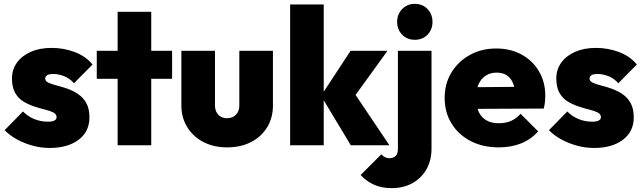

<svg xmlns="http://www.w3.org/2000/svg" viewBox="-20 -752 3329 994"><path d="M237 14Q192 14 148.5 2Q105 -10 67.5 -30.5Q30 -51 4 -78L99 -175Q123 -150 156.5 -136Q190 -122 228 -122Q250 -122 261.5 -128Q273 -134 273 -145Q273 -161 256.5 -169.5Q240 -178 213.5 -184.5Q187 -191 158 -200.5Q129 -210 102 -226Q75 -242 58.5 -271Q42 -300 42 -345Q42 -392 67.5 -427.5Q93 -463 139 -483.5Q185 -504 247 -504Q310 -504 367 -482.5Q424 -461 459 -418L363 -321Q339 -348 310 -358.5Q281 -369 257 -369Q234 -369 224 -362.5Q214 -356 214 -345Q214 -332 230.5 -324Q247 -316 273.5 -309.5Q300 -303 328.5 -293Q357 -283 383.5 -265.5Q410 -248 426.5 -219Q443 -190 443 -144Q443 -71 387 -28.5Q331 14 237 14Z M589 0V-691H763V0ZM481 -344V-489H871V-344Z M1156 11Q1087 11 1033.5 -16.5Q980 -44 949.5 -93.5Q919 -143 919 -206V-489H1093V-206Q1093 -186 1101 -171Q1109 -156 1123 -148Q1137 -140 1156 -140Q1184 -140 1201.5 -158Q1219 -176 1219 -206V-489H1393V-206Q1393 -142 1363 -93Q1333 -44 1279.5 -16.5Q1226 11 1156 11Z M1796 0 1642 -256 1795 -489H1986L1796 -226L1801 -290L1996 0ZM1482 0V-729H1656V0Z M2008 222Q1954 222 1914.5 203.5Q1875 185 1847 154L1954 47Q1964 58 1974.5 62.5Q1985 67 1996 67Q2016 67 2028 56Q2040 45 2040 20V-489H2214V17Q2214 78 2188 124Q2162 170 2115.5 196Q2069 222 2008 222ZM2127 -546Q2088 -546 2062 -572.5Q2036 -599 2036 -639Q2036 -678 2062 -705Q2088 -732 2127 -732Q2168 -732 2193.5 -705Q2219 -678 2219 -639Q2219 -599 2193.5 -572.5Q2168 -546 2127 -546Z M2562 11Q2480 11 2417 -21.5Q2354 -54 2318 -112Q2282 -170 2282 -245Q2282 -319 2317 -376.5Q2352 -434 2412.5 -467.5Q2473 -501 2549 -501Q2623 -501 2680.5 -469.5Q2738 -438 2770.5 -382.5Q2803 -327 2803 -256Q2803 -241 2801.5 -225.5Q2800 -210 2795 -190L2364 -188V-300L2726 -303L2648 -254Q2647 -295 2636 -321.5Q2625 -348 2604 -362Q2583 -376 2551 -376Q2518 -376 2494 -360Q2470 -344 2457 -315Q2444 -286 2444 -245Q2444 -203 2458 -173.5Q2472 -144 2498 -129Q2524 -114 2562 -114Q2598 -114 2625.5 -126Q2653 -138 2675 -163L2766 -72Q2730 -31 2678.5 -10Q2627 11 2562 11Z M3055 14Q3010 14 2966.5 2Q2923 -10 2885.5 -30.5Q2848 -51 2822 -78L2917 -175Q2941 -150 2974.5 -136Q3008 -122 3046 -122Q3068 -122 3079.5 -128Q3091 -134 3091 -145Q3091 -161 3074.5 -169.5Q3058 -178 3031.5 -184.5Q3005 -191 2976 -200.5Q2947 -210 2920 -226Q2893 -242 2876.5 -271Q2860 -300 2860 -345Q2860 -392 2885.5 -427.5Q2911 -463 2957 -483.5Q3003 -504 3065 -504Q3128 -504 3185 -482.5Q3242 -461 3277 -418L3181 -321Q3157 -348 3128 -358.5Q3099 -369 3075 -369Q3052 -369 3042 -362.5Q3032 -356 3032 -345Q3032 -332 3048.5 -324Q3065 -316 3091.5 -309.5Q3118 -303 3146.5 -293Q3175 -283 3201.5 -265.5Q3228 -248 3244.5 -219Q3261 -190 3261 -144Q3261 -71 3205 -28.5Q3149 14 3055 14Z"/></svg>

Font: Outfit ExtraBold
Style: Regular
Weight: 800
Designer: Rodrigo Fuenzalida
Foundry: fragTYPE
Version: Version 1.100;gftools[0.9.27]